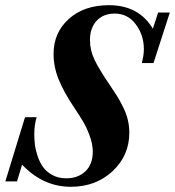

<svg xmlns="http://www.w3.org/2000/svg" viewBox="-54 -696 665 729"><path d="M214.8 13.2Q109.9 13.2 29.8 -70.8L10.7 -7.3H-33.7L41 -251H85Q76.2 -221.2 76.2 -186.5Q76.2 -166.5 78.6 -146.5Q81.1 -126.5 89.1 -102.5Q97.2 -78.6 109.9 -61Q122.6 -43.5 145.3 -31.2Q168 -19 197.8 -19Q242.2 -19 270.3 -45.7Q298.3 -72.3 298.3 -120.1Q298.3 -148.4 286.6 -180.2Q274.9 -211.9 262.2 -233.4Q249.5 -254.9 225.1 -291.5Q188.5 -346.2 168.9 -394Q149.4 -441.9 149.4 -491.2Q149.4 -572.3 207.5 -624.3Q265.6 -676.3 359.4 -676.3Q473.1 -676.3 526.4 -586.9L546.4 -648.4H590.8L528.8 -456.5H484.4Q492.2 -484.9 492.2 -509.8Q492.2 -562.5 461.7 -603.5Q431.2 -644.5 381.3 -644.5Q338.4 -644.5 313 -617.2Q287.6 -589.8 287.6 -543.9Q287.6 -504.9 305.2 -468.5Q322.8 -432.1 359.4 -378.4Q378.4 -350.6 389.4 -333Q400.4 -315.4 412.8 -290.5Q425.3 -265.6 431.2 -241.5Q437 -217.3 437 -191.9Q437 -105.5 373.5 -46.1Q310.1 13.2 214.8 13.2Z"/></svg>

Font: Elstob 14pt
Style: Bold Italic
Weight: 700
Italic angle: -20°
Designer: Peter S. Baker
Version: Version 1.015